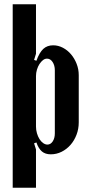

<svg xmlns="http://www.w3.org/2000/svg" viewBox="-20 -719 425 907"><path d="M141 -436 152 -432Q166 -471 184.5 -488Q203 -505 231 -505Q255 -505 277 -493.5Q299 -482 315.5 -462.5Q332 -443 342 -417.5Q352 -392 352 -364V-141Q352 -110 341.5 -82.5Q331 -55 313 -34.5Q295 -14 271 -2Q247 10 220 10Q194 10 178 -3.5Q162 -17 152 -46L141 -42L150 -13V168H40V-699H150V-465ZM150 -121Q150 -105 154.5 -89.5Q159 -74 166.5 -62Q174 -50 184 -43Q194 -36 204 -36Q219 -36 229 -51Q239 -66 239 -89V-387Q239 -410 228.5 -426Q218 -442 202 -442Q192 -442 183 -435Q174 -428 166.5 -416.5Q159 -405 154.5 -390Q150 -375 150 -360Z"/></svg>

Font: Moniqa ExtBd Paragraph
Style: Regular
Weight: 800
Designer: Rajesh Rajput
Foundry: Rajesh Rajput
Version: Version 1.000